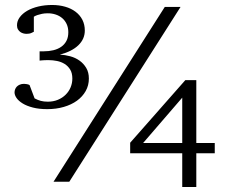

<svg xmlns="http://www.w3.org/2000/svg" viewBox="-20 -726 915 767"><path d="M708 -335.9 551.8 -154.8H708ZM256.8 0H193.8L638.2 -698.2H701.2ZM335 -412.1Q335 -384.8 322.3 -362.3Q309.6 -339.8 287.4 -323.7Q265.1 -307.6 234.6 -298.8Q204.1 -290 168.9 -290Q135.7 -290 111.3 -296.4Q86.9 -302.7 70.6 -312.7Q54.2 -322.8 46.1 -334.5Q38.1 -346.2 38.1 -356.9Q38.1 -362.8 40.3 -368.9Q42.5 -375 47.1 -379.9Q51.8 -384.8 59.1 -387.9Q66.4 -391.1 76.2 -391.1Q80.1 -391.1 87.2 -389.9Q94.2 -388.7 98.1 -386.2L118.2 -333Q130.9 -326.2 143.1 -323Q155.3 -319.8 170.9 -319.8Q193.4 -319.8 211.4 -327.4Q229.5 -335 242.4 -347.9Q255.4 -360.8 262.2 -377.4Q269 -394 269 -412.1Q269 -434.1 260.3 -448.2Q251.5 -462.4 238 -470.7Q224.6 -479 207.8 -482.4Q190.9 -485.8 174.8 -485.8Q166 -485.8 159.4 -485.6Q152.8 -485.4 147.9 -484.9Q142.6 -484.4 138.2 -483.9V-521H154.8Q175.3 -521 193.4 -525.4Q211.4 -529.8 224.6 -539.1Q237.8 -548.3 245.4 -562.7Q252.9 -577.1 252.9 -597.2Q252.9 -615.7 246.3 -629.9Q239.7 -644 228.5 -653.6Q217.3 -663.1 202.4 -668Q187.5 -672.9 170.9 -672.9Q157.7 -672.9 147.5 -670.7Q137.2 -668.5 129.9 -666Q121.1 -663.1 115.2 -659.2V-599.1Q113.3 -598.1 105.7 -594.5Q98.1 -590.8 85.9 -590.8Q80.1 -590.8 73.5 -592.5Q66.9 -594.2 61.3 -598.1Q55.7 -602.1 51.8 -608.6Q47.9 -615.2 47.9 -625Q47.9 -642.1 58.8 -657Q69.8 -671.9 88.6 -682.9Q107.4 -693.8 133.1 -700Q158.7 -706.1 188 -706.1Q216.3 -706.1 240.2 -699.2Q264.2 -692.4 281.7 -679.2Q299.3 -666 309.1 -647Q318.8 -627.9 318.8 -604Q318.8 -570.3 293.2 -545.4Q267.6 -520.5 219.2 -507.8Q239.7 -506.8 260.5 -501.2Q281.2 -495.6 297.6 -483.9Q314 -472.2 324.5 -454.6Q335 -437 335 -412.1ZM764.2 -113.8V21H708V-113.8H500V-155.8L720.2 -405.8H764.2V-154.8H837.9V-113.8Z"/></svg>

Font: BabelStone Ogham Pictish
Style: Bold Italic
Weight: 700
Italic angle: -30°
Designer: Andrew West
Foundry: BabelStone
Version: Version 1.02 March 14, 2022